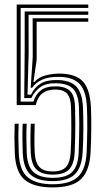

<svg xmlns="http://www.w3.org/2000/svg" viewBox="-20 -820 459 848"><path d="M212.2 -48.8Q166.8 -48.8 142.8 -69.9Q118.8 -91 116 -144.5Q114.2 -179 114.4 -208.6Q114.5 -238.2 115.8 -273.5H133.2Q132 -242.2 132 -208.5Q132 -174.8 133.2 -146.5Q135.8 -101.5 154.4 -82.1Q173 -62.8 212.2 -62.8Q254.8 -62.8 272.4 -83.5Q290 -104.2 292.2 -148.2Q294.8 -200 295 -244.9Q295.2 -289.8 293.8 -343.8Q293 -386.2 277.5 -404.9Q262 -423.5 227.8 -424.5Q153 -426.2 138 -356H53.8V-800H369.8V-785H71.2V-371.2H127.8Q137 -403 161.1 -421.4Q185.2 -439.8 231 -438.5Q270.2 -437.5 290.4 -417.2Q310.5 -397 311.5 -343.8Q312.5 -306.2 312.6 -275.9Q312.8 -245.5 312 -215.2Q311.2 -185 309.8 -148Q307.8 -96.8 286.2 -72.8Q264.8 -48.8 212.2 -48.8ZM212.2 -20.2Q146.2 -20.2 114.9 -48.5Q83.5 -76.8 80.5 -144.2Q79.2 -174.2 79 -207.1Q78.8 -240 80 -273.5H97.8Q96.2 -242 96.5 -208.5Q96.8 -175 98 -145Q100.8 -84.5 128.2 -59.6Q155.8 -34.8 212.2 -34.5Q275.5 -34.5 300.5 -62.2Q325.5 -90 327.5 -148Q328.8 -186.5 329.5 -216Q330.2 -245.5 330.2 -275.4Q330.2 -305.2 328.8 -344.5Q327 -398 305.9 -424.1Q284.8 -450.2 231.5 -452.2Q185.8 -454 159.2 -435.9Q132.8 -417.8 118.5 -386.8H87L89 -596.8V-769.5H369.8V-754.5H106.2L106.5 -583.2L101.5 -402H117Q132.8 -435.2 160.9 -451.6Q189 -468 236.2 -466.5Q293.5 -464.8 318.6 -436Q343.8 -407.2 346.5 -344.8Q348.2 -300.8 348.2 -252.6Q348.2 -204.5 345 -147.5Q341 -79.2 310 -49.8Q279 -20.2 212.2 -20.2ZM212.2 7.8Q130 7.8 89.6 -25.6Q49.2 -59 45.5 -141.2Q43.8 -178.2 43.6 -208.9Q43.5 -239.5 44.8 -273.5H62.5Q61 -237.2 61.2 -208Q61.5 -178.8 63 -141.8Q66.5 -65.5 103.8 -35.9Q141 -6.2 212.2 -6.2Q288.8 -6.2 323.9 -38.8Q359 -71.2 362.8 -147.8Q365 -204.2 365.5 -251.2Q366 -298.2 364 -344.5Q361 -418 332.2 -448.6Q303.5 -479.2 243 -480.5Q196.2 -481.5 167.2 -468.6Q138.2 -455.8 121.8 -432.2L115.5 -432L124.5 -567L124.2 -739.2H369.8V-724H141.8L142 -556.8L127.8 -457.8H131.8Q150.5 -479.5 183.2 -487.6Q216 -495.8 249.2 -495Q318.2 -492.8 348.1 -458.1Q378 -423.5 381.8 -343.8Q385.2 -255.5 380.2 -148.5Q376.2 -67.5 338.9 -29.9Q301.5 7.8 212.2 7.8Z"/></svg>

Font: Big Shoulders Inline Text Medium
Style: Regular
Weight: 500
Designer: Patric King
Foundry: XO Type Co
Version: Version 1.000